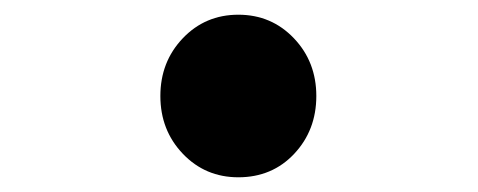

<svg xmlns="http://www.w3.org/2000/svg" viewBox="-20 -507 650 261"><path d="M304 -266Q259 -266 228.5 -298Q198 -330 198 -376.5Q198 -423 228.5 -455Q259 -487 304 -487Q349 -487 379.5 -455Q410 -423 410 -376.5Q410 -330 380 -298Q350 -266 304 -266Z"/></svg>

Font: GenSenRounded TW H
Style: Regular
Weight: 900
Version: Version 1.501;PS 1;hotconv 16.6.51;makeotf.lib2.5.65220